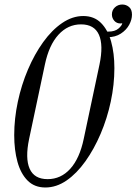

<svg xmlns="http://www.w3.org/2000/svg" viewBox="-20 -821 605 851"><path d="M181 10Q133 10 102.5 -20.5Q72 -51 57.5 -103.5Q43 -156 43 -222Q43 -295 59 -370Q75 -445 104 -513Q133 -581 171.5 -634.5Q210 -688 255.5 -719Q301 -750 349 -750Q397 -750 427.5 -719.5Q458 -689 472.5 -637Q487 -585 487 -519Q487 -446 471 -371Q455 -296 426 -228Q397 -160 358.5 -106Q320 -52 275 -21Q230 10 181 10ZM191 -27Q250 -27 291.5 -73Q333 -119 351 -205L421 -535Q439 -621 418.5 -667Q398 -713 339 -713Q281 -713 239 -667Q197 -621 179 -535L109 -205Q91 -119 111.5 -73Q132 -27 191 -27ZM438 -656 443 -681H461Q489 -681 504.5 -694Q520 -707 522 -718Q519 -717 514 -717Q497 -717 486.5 -729Q476 -741 476 -757Q476 -776 489.5 -788.5Q503 -801 522 -801Q539 -801 552 -790Q565 -779 565 -756Q565 -734 552.5 -711Q540 -688 515.5 -672Q491 -656 456 -656Z"/></svg>

Font: Xanh Mono
Style: Italic
Weight: 400
Italic angle: -12°
Monospace: yes
Designer: Lam Bao, Duy Dao
Foundry: Yellow Type Foundry
Version: Version 3.101; ttfautohint (v1.8.3)